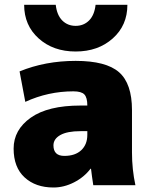

<svg xmlns="http://www.w3.org/2000/svg" viewBox="-20 -790 650 819"><path d="M323.2 -339.8H352.5Q352.5 -374 339.8 -387.2Q327.1 -400.4 293 -400.4Q185.5 -400.4 87.9 -355.5L63.5 -485.4Q172.9 -530.3 302.7 -530.3Q432.6 -530.3 487.8 -481.9Q543 -433.6 543 -320.3V-139.6Q543 -67.4 557.6 0H377.9Q372.1 -37.1 368.2 -70.3H366.2Q338.9 -34.2 295.9 -12.2Q252.9 9.8 208 9.8Q131.8 9.8 85 -33.2Q38.1 -76.2 38.1 -156.2Q38.1 -236.3 111.3 -288.1Q184.6 -339.8 323.2 -339.8ZM83 -769.5H217.8Q222.7 -725.6 245.6 -702.6Q268.6 -679.7 302.7 -679.7Q336.9 -679.7 359.9 -702.6Q382.8 -725.6 387.7 -769.5H523.4Q523.4 -681.6 460.9 -626Q398.4 -570.3 302.7 -570.3Q207 -570.3 145 -626Q83 -681.6 83 -769.5ZM208 -169.9Q208 -125 254.4 -125Q300.8 -125 326.7 -149.4Q352.5 -173.8 352.5 -214.8V-230.5H323.2Q266.6 -230.5 237.3 -213.9Q208 -197.3 208 -169.9Z"/></svg>

Font: GenEi M Gothic v2 Black
Style: Regular
Weight: 900
Version: Version 2.0